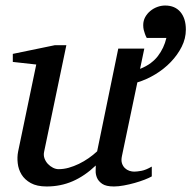

<svg xmlns="http://www.w3.org/2000/svg" viewBox="-20 -656 686 688"><path d="M646 -549.8Q646 -518.1 631.1 -488.5Q616.2 -459 592 -433.8Q567.9 -408.7 536.4 -389.6Q504.9 -370.6 472.2 -360.8L417 -97.2Q413.6 -81.5 417 -71Q420.4 -60.5 427.5 -53.7Q434.6 -46.9 443.6 -43.9Q452.6 -41 460.9 -41Q470.7 -41 486.8 -43.9Q502.9 -46.9 523.9 -59.1V-23.9Q514.6 -18.6 498.3 -12.2Q481.9 -5.9 462.9 -0.5Q443.8 4.9 424.1 8.5Q404.3 12.2 388.2 12.2Q359.9 12.2 346.2 2.7Q332.5 -6.8 327.4 -19.3Q322.3 -31.7 322.8 -44.4Q323.2 -57.1 323.2 -63Q283.7 -25.4 240.5 -6.6Q197.3 12.2 147 12.2Q112.3 12.2 90.3 0Q68.4 -12.2 57.1 -30.8Q45.9 -49.3 43.5 -71.3Q41 -93.3 44.9 -112.8L109.9 -424.8L25.9 -434.1V-462.9L176.8 -494.1H217.8L138.2 -112.8Q135.3 -100.1 139.4 -88.6Q143.6 -77.1 151.6 -68.6Q159.7 -60.1 169.9 -54.9Q180.2 -49.8 189.9 -49.8Q208 -49.8 226.3 -54.9Q244.6 -60.1 262.7 -68.8Q280.8 -77.6 297.4 -89.1Q314 -100.6 328.1 -113.8L403.8 -481.9H497.1L481.9 -409.2Q503.9 -418 520.5 -430.2L522 -431.6Q535.6 -441.9 545.4 -454.6Q567.9 -483.9 576.2 -520H505.9Q502 -526.9 499.5 -534.2Q497.1 -540.5 495.1 -548.6Q493.2 -556.6 493.2 -565.9Q493.2 -581.5 500.2 -594.5Q507.3 -607.4 518.6 -616.7Q529.8 -626 543.7 -631.1Q557.6 -636.2 571.8 -636.2Q606.9 -636.2 626.5 -613Q646 -589.8 646 -549.8Z"/></svg>

Font: Charis SIL Viet
Style: Italic
Weight: 400
Italic angle: -11°
Foundry: SIL International
Version: Version 5.000